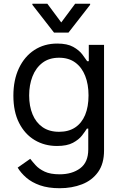

<svg xmlns="http://www.w3.org/2000/svg" viewBox="-20 -784 649 1020"><path d="M296.9 215.9Q236.2 215.9 192.5 200.5Q148.8 185 119.9 160Q90.9 134.9 73.9 106.5L140.6 59.7Q152 74.6 169.4 93.9Q186.8 113.3 217.2 127.7Q247.5 142 296.9 142Q362.9 142 405.9 110.1Q448.9 78.1 448.9 9.9V-100.9H441.8Q432.5 -85.9 415.7 -64.1Q398.8 -42.3 367.4 -25.4Q335.9 -8.5 282.7 -8.5Q216.6 -8.5 164.2 -39.8Q111.9 -71 81.5 -130.7Q51.1 -190.3 51.1 -275.6Q51.1 -359.4 80.6 -421.7Q110.1 -484 162.6 -518.3Q215.2 -552.6 284.1 -552.6Q337.4 -552.6 368.8 -535Q400.2 -517.4 417.1 -495.2Q433.9 -473 443.2 -458.8H451.7V-545.5H532.7V15.6Q532.7 85.9 500.9 130.1Q469.1 174.4 415.7 195.1Q362.2 215.9 296.9 215.9ZM294 -83.8Q344.5 -83.8 379.3 -106.9Q414.1 -130 432.2 -173.3Q450.3 -216.6 450.3 -277Q450.3 -335.9 432.5 -381Q414.8 -426.1 380 -451.7Q345.2 -477.3 294 -477.3Q240.8 -477.3 205.4 -450.3Q170.1 -423.3 152.5 -377.8Q134.9 -332.4 134.9 -277Q134.9 -220.2 152.9 -176.7Q170.8 -133.2 206.1 -108.5Q241.5 -83.8 294 -83.8ZM231.5 -764.2 305.4 -664.8 379.3 -764.2H458.8V-758.5L343.8 -610.8H267L152 -758.5V-764.2Z"/></svg>

Font: InterMG
Style: Regular
Weight: 400
Designer: Rasmus Andersson
Foundry: rsms
Version: Version 3.019;December 26, 2023;FontCreator 15.0.0.2955 64-b